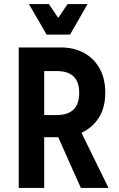

<svg xmlns="http://www.w3.org/2000/svg" viewBox="-20 -923 584 943"><path d="M72 0V-690H279Q341 -690 390 -664.5Q439 -639 468 -589Q497 -539 497 -467Q497 -394 465 -344.5Q433 -295 380 -271L513 0H377L266 -249H197V0ZM197 -358H259Q369 -358 369 -467Q369 -574 259 -574H197ZM410 -903 324 -753H209L122 -903H220L266 -835L312 -903Z"/></svg>

Font: Radio Canada Condensed SemiBold
Style: Regular
Weight: 600
Width: 3
Designer: Charles Daoud, Etienne Aubert Bonn, Alexandre Saumier Demers, Jacques Le Bailly
Foundry: Radio-Canada
Version: Version 2.104; ttfautohint (v1.8.4.7-5d5b);gftools[0.9.28.de